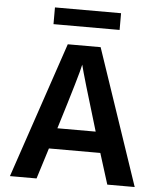

<svg xmlns="http://www.w3.org/2000/svg" viewBox="-57 -899 789 949"><g transform="rotate(5 337.0 -425.0)"><path d="M505 -767H177V-850H505ZM160 0H28L256 -674H419L647 0H511L463 -153H208ZM336 -580Q328 -537 241 -256H431Q348 -529 336 -580Z"/></g></svg>

Font: Hind Colombo SemiBold
Style: Regular
Weight: 600
Designer: Jyotish Sonowal, Aditi Pimprikar
Foundry: Indian Type Foundry
Version: Version 1.000;PS 1.0;hotconv 1.0.86;makeotf.lib2.5.63406; tt